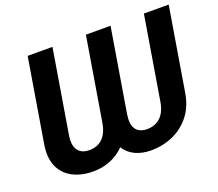

<svg xmlns="http://www.w3.org/2000/svg" viewBox="-122 -899 1226 1080"><g transform="rotate(-20 491.0 -359.5)"><path d="M55.7 -229.5 138.2 -727.5H286.6L204.1 -229.5Q194.3 -170.9 215.8 -140.6Q237.3 -110.4 284.2 -110.4Q332.5 -110.4 363.5 -140.4Q394.5 -170.4 404.3 -229.5L486.8 -727.5H634.3L551.8 -229.5Q542 -170.4 562.3 -140.4Q582.5 -110.4 630.4 -110.4Q678.2 -110.4 710 -140.4Q741.7 -170.4 751.5 -229.5L834 -727.5H982.4L899.9 -229.5Q887.2 -151.4 845.5 -98.1Q803.7 -44.9 742.7 -17.6Q681.6 9.8 610.4 9.8Q557.1 9.8 516.1 -9.5Q475.1 -28.8 451.7 -66.4Q414.6 -28.3 366.5 -9.3Q318.4 9.8 264.6 9.8Q193.4 9.8 141.4 -17.6Q89.4 -44.9 65.9 -98.1Q42.5 -151.4 55.7 -229.5Z"/></g></svg>

Font: Inter 20pt
Style: Bold Italic
Weight: 700
Italic angle: -9.3988°
Version: Version 4.001;git-66647c0bb